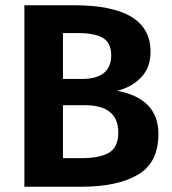

<svg xmlns="http://www.w3.org/2000/svg" viewBox="-20 -712 655 732"><path d="M220 -109H290Q359 -109 395 -129.5Q431 -150 431 -207Q431 -311 303 -311H220ZM220 -586V-411H292Q404 -411 404 -502Q404 -548 373 -567Q342 -586 276 -586ZM427 -366Q584 -336 584 -201Q584 -92 506 -46Q428 0 289 0H73V-692H262Q554 -692 554 -515Q554 -454 517.5 -416.5Q481 -379 427 -366Z"/></svg>

Font: FiraSans
Style: Regular
Weight: 600
Designer: Carrois Corporate & Edenspiekermann AG
Foundry: Carrois Corporate GbR & Edenspiekermann AG
Version: Version 3.106;PS 003.106;hotconv 1.0.70;makeotf.lib2.5.58329